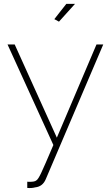

<svg xmlns="http://www.w3.org/2000/svg" viewBox="-20 -750 578 993"><path d="M285 -638 261 -651 323 -730H368ZM121 190Q159 192 168 183Q177 178 192.5 145.5Q208 113 256 0L19 -520H56L274 -38L479 -520H514L217 176Q201 215 162 219Q144 224 121 222Z"/></svg>

Font: Raleway-v4020 ExtraLight
Style: Regular
Weight: 275
Designer: Matt McInerney, Pablo Impallari, Rodrigo Fuenzalida
Foundry: Matt McInerney, Pablo Impallari, Rodrigo Fuenzalida
Version: Version 4.020;PS 004.020;hotconv 1.0.88;makeotf.lib2.5.64775